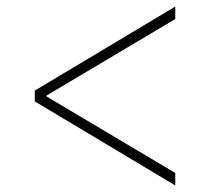

<svg xmlns="http://www.w3.org/2000/svg" viewBox="-20 -591 640 585"><path d="M514 -26V-64L122 -297V-300L514 -533V-571L86 -315V-282Z"/></svg>

Font: IBM Plex Thai ExtraLight
Style: Regular
Weight: 200
Designer: Mike Abbink, Paul van der Laan, Pieter van Rosmalen, Ben Mitchell, Mark Frömberg
Foundry: Bold Monday
Version: Version 1.0